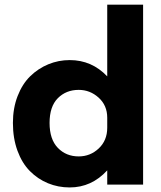

<svg xmlns="http://www.w3.org/2000/svg" viewBox="-20 -802 699 834"><path d="M282.7 12.2Q232.4 12.2 188.2 -6.1Q144 -24.4 109.9 -58.8Q75.7 -93.3 55.9 -147.2Q36.1 -201.2 36.1 -268.1Q36.1 -332 56.4 -384.5Q76.7 -437 111.1 -470.7Q145.5 -504.4 189.7 -522.7Q233.9 -541 282.7 -541Q378.9 -541 445.8 -470.2V-781.7H601.6V0H445.8V-62Q377.9 12.2 282.7 12.2ZM321.8 -122.6Q372.1 -122.6 408.9 -157.2Q445.8 -191.9 445.8 -247.1V-290.5Q445.8 -344.2 408.4 -377.9Q371.1 -411.6 321.8 -411.6Q267.1 -411.6 231.2 -375.5Q195.3 -339.4 195.3 -268.1Q195.3 -196.8 231.2 -159.7Q267.1 -122.6 321.8 -122.6Z"/></svg>

Font: Epilogue
Style: Bold
Weight: 700
Designer: Tyler Finck
Foundry: Etcetera Type Co
Version: Version 2.112